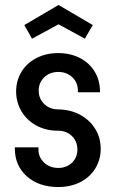

<svg xmlns="http://www.w3.org/2000/svg" viewBox="-20 -740 471 774"><path d="M40 -140V-146H135V-137Q135 -106 158 -84.5Q181 -63 215 -63Q248 -63 270 -84Q292 -105 292 -137Q292 -170 270 -191.5Q248 -213 215 -213Q165 -213 126.5 -234Q88 -255 66.5 -291.5Q45 -328 45 -371Q45 -414 66 -449.5Q87 -485 126 -505.5Q165 -526 215 -526Q263 -526 301.5 -506.5Q340 -487 361.5 -451.5Q383 -416 383 -372V-368H294V-375Q294 -407 271.5 -428.5Q249 -450 215 -450Q181 -450 158.5 -428.5Q136 -407 136 -375Q136 -342 158.5 -320.5Q181 -299 215 -299Q266 -298 304.5 -276.5Q343 -255 364.5 -219.5Q386 -184 386 -140Q386 -97 364.5 -61.5Q343 -26 304 -6Q265 14 215 14Q137 14 88.5 -29Q40 -72 40 -140ZM78 -639 216 -720 354 -639 322 -584 216 -642 109 -584Z"/></svg>

Font: Lineal
Style: Regular
Weight: 400
Designer: Created by Frank Adebiaye with contributions from Anton Moglia & Ariel Martín Pérez
Created by Frank ADEBIAYE with FontF
Foundry: Velvetyne Type Foundry
Version: Version 2.000